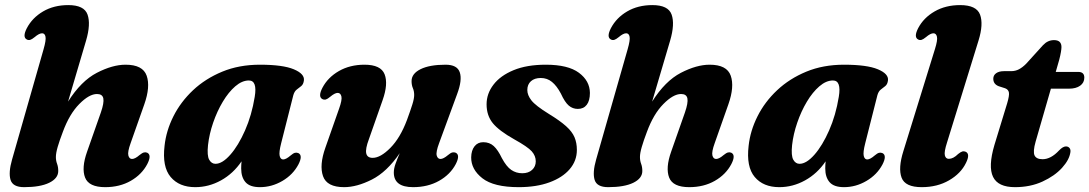

<svg xmlns="http://www.w3.org/2000/svg" viewBox="-20 -740 4386 773"><path d="M573 -79.5Q551 -37.5 506.5 -12Q462 13.5 403.5 13.5Q337.5 13.5 322.5 -25.2Q307.5 -64 330.5 -129L386 -287Q399.5 -326 396 -343.8Q392.5 -361.5 370.5 -361.5Q339 -361.5 299.2 -321.2Q259.5 -281 233 -209Q219.5 -173.5 212.2 -148.5Q205 -123.5 205 -108Q205 -93 209.8 -80.5Q214.5 -68 214.5 -51.5Q214.5 -22 178.2 -4.2Q142 13.5 77 13.5Q31.5 13.5 22.5 -15.8Q13.5 -45 28.5 -97.5L155.5 -542Q166 -578.5 163.2 -592.2Q160.5 -606 149.5 -606Q137.5 -606 119.5 -590.5Q108.5 -581.5 101.5 -579.5Q94.5 -577.5 88 -581Q69.5 -590.5 88 -626.5Q110 -668.5 153.5 -694Q197 -719.5 255 -719.5Q319 -719.5 332.5 -681.2Q346 -643 326.5 -576.5L254 -331Q306.5 -414 369.8 -446.8Q433 -479.5 485.5 -479.5Q555 -479.5 570.5 -435.2Q586 -391 561 -320L506 -164Q493 -128 496.8 -114Q500.5 -100 511.5 -100Q523.5 -100 541.5 -115.5Q552.5 -124.5 559.5 -126.2Q566.5 -128 573 -125Q591.5 -115.5 573 -79.5Z M1112 -163.5Q1102.5 -126.5 1106 -112.2Q1109.5 -98 1120 -98Q1131.5 -98 1150 -114Q1160.5 -123 1167.5 -124.8Q1174.5 -126.5 1181.5 -123.5Q1200 -114 1181.5 -78Q1159.5 -36.5 1116.8 -11.5Q1074 13.5 1026.5 13.5Q986 13.5 968.5 -6.5Q951 -26.5 951 -62Q951 -75.5 952.5 -90.5Q919 -41 869.8 -13.8Q820.5 13.5 766 13.5Q701.5 13.5 667 -27.5Q632.5 -68.5 642.5 -153Q649 -213.5 678.2 -271.8Q707.5 -330 757.2 -376.8Q807 -423.5 874.8 -451.5Q942.5 -479.5 1026.5 -479.5Q1119 -479.5 1163 -461Q1207 -442.5 1203.5 -416Q1201.5 -400.5 1192.8 -393.5Q1184 -386.5 1174.8 -379.5Q1165.5 -372.5 1161 -357ZM817.5 -156Q813 -113.5 822.2 -97Q831.5 -80.5 847.5 -80.5Q875 -80.5 907.2 -117Q939.5 -153.5 966.5 -214.8Q993.5 -276 1005.5 -350Q1016.5 -416 982 -416Q954.5 -416 927.2 -392.5Q900 -369 877 -330.5Q854 -292 838.2 -246.2Q822.5 -200.5 817.5 -156Z M1815 -125Q1833.5 -115.5 1815 -79.5Q1793 -37.5 1747.8 -12Q1702.5 13.5 1643 13.5Q1565.5 13.5 1565.5 -45.5Q1565.5 -61.5 1572.5 -81Q1579.5 -100.5 1589.5 -123.5Q1537.5 -47.5 1477 -17Q1416.5 13.5 1365.5 13.5Q1296 13.5 1280.5 -30.8Q1265 -75 1290 -145.5L1345 -302Q1358 -338 1354.5 -352Q1351 -366 1339.5 -366Q1328 -366 1309.5 -350.5Q1299 -341.5 1292 -339.5Q1285 -337.5 1278 -341Q1259.5 -350.5 1278 -386.5Q1300 -428.5 1344.5 -454Q1389 -479.5 1447.5 -479.5Q1513.5 -479.5 1528.5 -440.8Q1543.5 -402 1520.5 -337L1465 -179Q1450.5 -140.5 1454.5 -122.5Q1458.5 -104.5 1480.5 -104.5Q1512 -104.5 1551.8 -144.8Q1591.5 -185 1618.5 -257Q1633 -296.5 1640.2 -319.8Q1647.5 -343 1647.5 -357.5Q1647.5 -373 1642.2 -385.2Q1637 -397.5 1637 -413.5Q1637 -443.5 1673.2 -461.5Q1709.5 -479.5 1774 -479.5Q1821 -479.5 1831.2 -448.5Q1841.5 -417.5 1820.5 -361.5L1748 -164Q1734.5 -128 1738.2 -114Q1742 -100 1753.5 -100Q1765 -100 1783.5 -115.5Q1794 -124.5 1801 -126.2Q1808 -128 1815 -125Z M2082.5 -42.5Q2107.5 -42.5 2122.2 -56Q2137 -69.5 2137 -90.5Q2137 -112.5 2120.8 -130.8Q2104.5 -149 2050.5 -179Q1989 -213.5 1964 -244.2Q1939 -275 1939 -320Q1939 -363 1966.8 -399.2Q1994.5 -435.5 2047.8 -457.5Q2101 -479.5 2177.5 -479.5Q2267 -479.5 2310.8 -447Q2354.5 -414.5 2355 -366Q2355 -334.5 2342.2 -318Q2329.5 -301.5 2306.5 -301.5Q2285.5 -301.5 2269.8 -315Q2254 -328.5 2238 -363.5Q2221.5 -394.5 2202.2 -410.2Q2183 -426 2157 -426Q2132 -426 2117.5 -413Q2103 -400 2103 -377.5Q2103 -357 2119.5 -335.8Q2136 -314.5 2189.5 -281.5Q2234.5 -254 2259 -232Q2283.5 -210 2293 -187.5Q2302.5 -165 2302.5 -136.5Q2302.5 -92.5 2273.5 -58.8Q2244.5 -25 2192 -5.8Q2139.5 13.5 2068.5 13.5Q1968 13.5 1922.2 -22.2Q1876.5 -58 1877 -106.5Q1877.5 -134.5 1890.5 -151Q1903.5 -167.5 1925.5 -167.5Q1951 -167.5 1968 -151.8Q1985 -136 2000.5 -103.5Q2019 -69 2038.5 -55.8Q2058 -42.5 2082.5 -42.5Z M2924.5 -79.5Q2902.5 -37.5 2858 -12Q2813.5 13.5 2755 13.5Q2689 13.5 2674 -25.2Q2659 -64 2682 -129L2737.5 -287Q2751 -326 2747.5 -343.8Q2744 -361.5 2722 -361.5Q2690.5 -361.5 2650.8 -321.2Q2611 -281 2584.5 -209Q2571 -173.5 2563.8 -148.5Q2556.5 -123.5 2556.5 -108Q2556.5 -93 2561.2 -80.5Q2566 -68 2566 -51.5Q2566 -22 2529.8 -4.2Q2493.5 13.5 2428.5 13.5Q2383 13.5 2374 -15.8Q2365 -45 2380 -97.5L2507 -542Q2517.5 -578.5 2514.8 -592.2Q2512 -606 2501 -606Q2489 -606 2471 -590.5Q2460 -581.5 2453 -579.5Q2446 -577.5 2439.5 -581Q2421 -590.5 2439.5 -626.5Q2461.5 -668.5 2505 -694Q2548.5 -719.5 2606.5 -719.5Q2670.5 -719.5 2684 -681.2Q2697.5 -643 2678 -576.5L2605.5 -331Q2658 -414 2721.2 -446.8Q2784.5 -479.5 2837 -479.5Q2906.5 -479.5 2922 -435.2Q2937.5 -391 2912.5 -320L2857.5 -164Q2844.5 -128 2848.2 -114Q2852 -100 2863 -100Q2875 -100 2893 -115.5Q2904 -124.5 2911 -126.2Q2918 -128 2924.5 -125Q2943 -115.5 2924.5 -79.5Z M3463.5 -163.5Q3454 -126.5 3457.5 -112.2Q3461 -98 3471.5 -98Q3483 -98 3501.5 -114Q3512 -123 3519 -124.8Q3526 -126.5 3533 -123.5Q3551.5 -114 3533 -78Q3511 -36.5 3468.2 -11.5Q3425.5 13.5 3378 13.5Q3337.5 13.5 3320 -6.5Q3302.5 -26.5 3302.5 -62Q3302.5 -75.5 3304 -90.5Q3270.5 -41 3221.2 -13.8Q3172 13.5 3117.5 13.5Q3053 13.5 3018.5 -27.5Q2984 -68.5 2994 -153Q3000.5 -213.5 3029.8 -271.8Q3059 -330 3108.8 -376.8Q3158.5 -423.5 3226.2 -451.5Q3294 -479.5 3378 -479.5Q3470.5 -479.5 3514.5 -461Q3558.5 -442.5 3555 -416Q3553 -400.5 3544.2 -393.5Q3535.5 -386.5 3526.2 -379.5Q3517 -372.5 3512.5 -357ZM3169 -156Q3164.5 -113.5 3173.8 -97Q3183 -80.5 3199 -80.5Q3226.5 -80.5 3258.8 -117Q3291 -153.5 3318 -214.8Q3345 -276 3357 -350Q3368 -416 3333.5 -416Q3306 -416 3278.8 -392.5Q3251.5 -369 3228.5 -330.5Q3205.5 -292 3189.8 -246.2Q3174 -200.5 3169 -156Z M3919.5 -576.5 3793 -167Q3780.5 -128.5 3784 -114.5Q3787.5 -100.5 3800 -100.5Q3818 -100.5 3837.5 -120Q3848 -128.5 3854.5 -130.2Q3861 -132 3868 -129Q3887 -120 3869 -84Q3848.5 -41.5 3801 -14Q3753.5 13.5 3691 13.5Q3624 13.5 3609.8 -24.8Q3595.5 -63 3617 -131.5L3744 -542Q3755.5 -578.5 3752.2 -592.2Q3749 -606 3738 -606Q3726 -606 3708 -590.5Q3697 -581.5 3690 -579.5Q3683 -577.5 3676.5 -581Q3658 -590.5 3676.5 -626.5Q3698.5 -668.5 3742.8 -694Q3787 -719.5 3845.5 -719.5Q3911.5 -719.5 3925.8 -681Q3940 -642.5 3919.5 -576.5Z M4027 -384.5 4000.5 -393Q3979 -401.5 3979 -423Q3979 -437 3990.5 -445.2Q4002 -453.5 4022 -453.5H4050.5Q4068 -453.5 4082.2 -461Q4096.5 -468.5 4111 -483L4179.5 -558.5Q4198.5 -578.5 4223.5 -578.5Q4253.5 -578.5 4253.5 -550.5Q4253.5 -543 4251.2 -529.8Q4249 -516.5 4244.5 -499.5L4230.5 -450.5H4321Q4345.5 -450.5 4345.5 -427.5Q4345.5 -407 4328.8 -395Q4312 -383 4284 -383H4211L4149.5 -170Q4138 -129.5 4145.2 -114.2Q4152.5 -99 4177.5 -99Q4211 -99 4244 -134.5Q4259.5 -150.5 4271.5 -150.5Q4280.5 -150.5 4285.8 -144.2Q4291 -138 4289.5 -127.5Q4285.5 -97 4255.8 -64.2Q4226 -31.5 4177 -9Q4128 13.5 4066.5 13.5Q3998 13.5 3978 -28Q3958 -69.5 3983.5 -156L4035 -324.5Q4044 -355 4042 -367.2Q4040 -379.5 4027 -384.5Z"/></svg>

Font: Fraunces 9pt
Style: Bold Italic
Weight: 700
Italic angle: -16°
Version: Version 1.000;[b76b70a41]